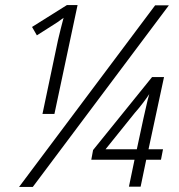

<svg xmlns="http://www.w3.org/2000/svg" viewBox="-20 -735 705 755"><path d="M55 0 590 -714H644L109 0ZM208 -577Q213 -599 219 -622.5Q225 -646 230 -665Q218 -656 206.5 -648Q195 -640 180 -631L125 -596L106 -629L243 -715H285L194 -287H147ZM487 -1 509 -107H339L346 -145L578 -432H625L564 -148H621L613 -107H555L533 -1ZM395 -148H518L544 -269Q550 -294 555.5 -319.5Q561 -345 567 -365Q558 -351 542 -330Q526 -309 510 -291Z"/></svg>

Font: Noto Sans SemiCondensed Light
Style: Italic
Weight: 300
Width: 4
Italic angle: -12°
Designer: Monotype Design Team
Foundry: Monotype Imaging Inc.
Version: Version 2.013; ttfautohint (v1.8.4.7-5d5b)